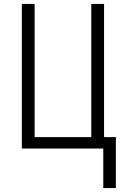

<svg xmlns="http://www.w3.org/2000/svg" viewBox="-20 -755 640 976"><path d="M505 201V0H91V-735H156V-58H444V-735H509V-58H569V201Z"/></svg>

Font: Iosevka SS04 Light Extended
Style: Regular
Weight: 300
Width: 7
Monospace: yes
Designer: Belleve Invis
Foundry: Belleve Invis
Version: Version 19.0.0; ttfautohint (v1.8.4)